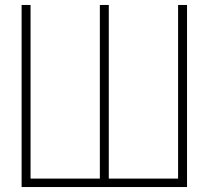

<svg xmlns="http://www.w3.org/2000/svg" viewBox="-20 -753 840 773"><path d="M103 -733H67V0H733V-733H697V-34H418V-733H382V-34H103Z"/></svg>

Font: Kreadon Extra Light
Style: Regular
Weight: 200
Designer: kohakuno
Foundry: StudioGnu
Version: Version 1.000;Glyphs 3.1.2 (3151)